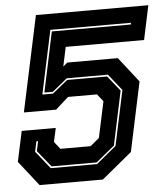

<svg xmlns="http://www.w3.org/2000/svg" viewBox="-66 -746 694 792"><g transform="rotate(-5 281.0 -350.0)"><path d="M66 0 -15 -103 12 -229H153L140.5 -172L164.5 -141.5H289.5L326.5 -172L358.5 -321.5L334.5 -352H214.5L161 -304H27.5L112 -700H577.5L547.5 -558.5H223L206 -478.5L224 -493.5H433L514 -390L453 -103L328 0ZM118 -65.5H309.5L392 -133.5L440.5 -361L386.5 -429H216L154 -378.5H119L171.5 -627H498.5L500 -634H166L110 -371H154L217 -422H382.5L433 -359L385.5 -135.5L308.5 -72.5H122L67 -140.5L75.5 -181H68.5L59.5 -138.5Z"/></g></svg>

Font: Tourney ExtraBold
Style: Italic
Weight: 800
Italic angle: -12°
Version: Version 1.015